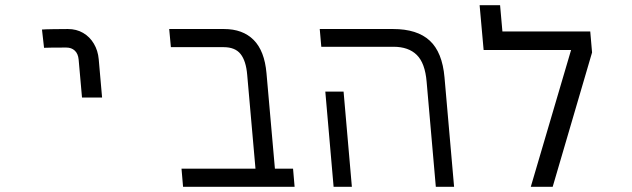

<svg xmlns="http://www.w3.org/2000/svg" viewBox="-20 -721 2440 741"><path d="M242 -609Q221 -609 186.2 -608.5Q151.5 -608 142 -607L150 -536.5Q169 -537.5 236 -537.5Q256 -537.5 268.8 -525.5Q281.5 -513.5 283.5 -491L296.5 -344.5H374L361 -492.5Q358 -526 342.2 -552.5Q326.5 -579 300.8 -594Q275 -609 242 -609Z M843 -539H639.5L633 -609H844.5Q917 -609 959 -566.8Q1001 -524.5 1008.5 -438.5L1041 -70H1111L1117 0H686.5L680.5 -70H966L934 -432.5Q929.5 -486 908.5 -512.5Q887.5 -539 843 -539Z M1498.5 -540.5H1220L1214 -609H1497Q1590 -609 1638.5 -564.2Q1687 -519.5 1695.5 -422.5L1732.5 0H1662L1626.5 -405.5Q1620.5 -477.5 1588.5 -509Q1556.5 -540.5 1498.5 -540.5ZM1235.5 -367.5H1306L1338 0H1267.5Z M2258 -599.5 2265 -518.5 2113 0H2028.5L2184 -528H1846.5L1831 -701H1910L1919 -599.5Z"/></svg>

Font: JuliaMono Light
Style: Italic
Weight: 300
Italic angle: -9°
Monospace: yes
Designer: cormullion
Foundry: corm
Version: Version 0.054; ttfautohint (v1.8.4)